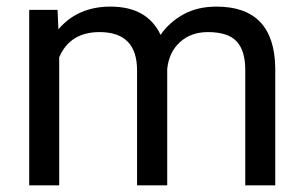

<svg xmlns="http://www.w3.org/2000/svg" viewBox="-20 -558 916 578"><path d="M153.3 -528.3 155.8 -469.7Q213.9 -538.1 312.5 -538.1Q423.3 -538.1 463.4 -453.1Q489.7 -491.2 532 -514.6Q574.2 -538.1 631.8 -538.1Q805.7 -538.1 808.6 -354V0H718.3V-348.6Q718.3 -405.3 692.4 -433.3Q666.5 -461.4 605.5 -461.4Q555.2 -461.4 522 -431.4Q488.8 -401.4 483.4 -350.6V0H392.6V-346.2Q392.6 -461.4 279.8 -461.4Q190.9 -461.4 158.2 -385.7V0H67.9V-528.3Z"/></svg>

Font: Roboto
Style: Regular
Weight: 400
Designer: Google
Version: Version 2.134; 2016; ttfautohint (v1.6)